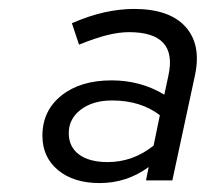

<svg xmlns="http://www.w3.org/2000/svg" viewBox="-20 -729 461 430"><path d="M203 -319Q145 -319 110 -348Q75 -377 75 -425Q75 -481 117.5 -515Q160 -549 230 -549Q295 -549 348 -517L357 -559Q368 -608 346 -632.5Q324 -657 269 -657Q247 -657 220.5 -650.5Q194 -644 157 -629L141 -677Q180 -694 214.5 -701.5Q249 -709 280 -709Q359 -709 395 -669.5Q431 -630 417 -562L366 -325H307L313 -355Q264 -319 203 -319ZM221 -366Q278 -366 324 -403L338 -471Q295 -504 231 -504Q188 -504 161 -483.5Q134 -463 134 -431Q134 -400 157 -383Q180 -366 221 -366Z"/></svg>

Font: Red Hat Text
Style: Italic
Weight: 400
Italic angle: -12°
Designer: Pentagram, MCKL
Foundry: Pentagram, MCKL
Version: Version 1.023